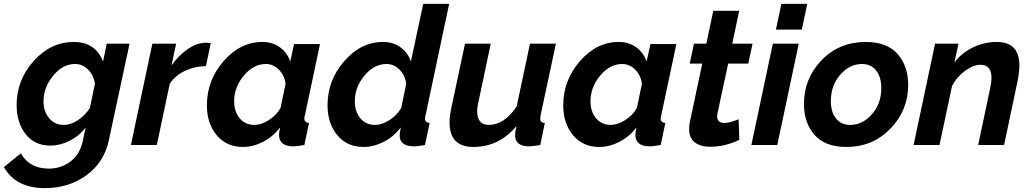

<svg xmlns="http://www.w3.org/2000/svg" viewBox="-70 -750 5331 993"><path d="M-50 114 38 43Q82 122 183 122Q246 122 295 85Q344 48 359 -25L373 -91Q340 -47 290.5 -22Q241 3 190 3Q109 3 62.5 -56.5Q16 -116 16 -206Q16 -337 104.5 -435Q193 -533 312 -533Q423 -533 463 -432L482 -524H600L493 -25Q469 89 377.5 156Q286 223 162 223Q12 223 -50 114ZM395 -192 421 -317Q414 -362 385.5 -390.5Q357 -419 318 -419Q254 -419 204.5 -358Q155 -297 155 -226Q155 -174 184 -139Q213 -104 259 -104Q297 -104 334.5 -129.5Q372 -155 395 -192Z M718 -524H841L817 -412Q856 -466 903 -497.5Q950 -529 996 -529Q1010 -529 1020 -527L995 -408Q936 -407 886.5 -383.5Q837 -360 808 -317L741 0H607Z M1000 -205Q1000 -335 1086.5 -434Q1173 -533 1287 -533Q1340 -533 1378 -505Q1416 -477 1431 -432L1451 -522H1585L1507 -154Q1504 -144 1504 -136Q1504 -116 1528 -114L1504 0Q1462 7 1449 7Q1373 7 1373 -53Q1373 -66 1379 -91Q1342 -43 1290.5 -16.5Q1239 10 1186 10Q1101 10 1050.5 -51Q1000 -112 1000 -205ZM1381 -192 1407 -317Q1401 -361 1372 -390Q1343 -419 1305 -419Q1241 -419 1191 -359Q1141 -299 1141 -226Q1141 -173 1169.5 -138.5Q1198 -104 1246 -104Q1281 -104 1320.5 -129Q1360 -154 1381 -192Z M1624 -205Q1624 -335 1710.5 -434Q1797 -533 1911 -533Q1964 -533 2002 -505Q2040 -477 2055 -432L2119 -730H2253L2131 -154Q2128 -144 2128 -136Q2128 -116 2152 -114L2128 0Q2086 7 2073 7Q1997 7 1997 -50Q1997 -62 2003 -91Q1966 -43 1914.5 -16.5Q1863 10 1810 10Q1725 10 1674.5 -51Q1624 -112 1624 -205ZM2005 -192 2031 -317Q2025 -361 1996 -390Q1967 -419 1929 -419Q1865 -419 1815 -359Q1765 -299 1765 -226Q1765 -173 1793.5 -138.5Q1822 -104 1870 -104Q1905 -104 1944.5 -129Q1984 -154 2005 -192Z M2255 -118Q2255 -148 2265 -196L2335 -524H2468L2405 -225Q2398 -197 2398 -175Q2398 -104 2458 -104Q2538 -104 2602 -199L2671 -524H2805L2726 -154Q2724 -140 2724 -136Q2724 -115 2748 -114L2724 0Q2682 7 2668 7Q2594 7 2594 -50Q2594 -68 2601 -98Q2511 10 2378 10Q2255 10 2255 -118Z M2843 -205Q2843 -335 2929.5 -434Q3016 -533 3130 -533Q3183 -533 3221 -505Q3259 -477 3274 -432L3294 -522H3428L3350 -154Q3347 -144 3347 -136Q3347 -116 3371 -114L3347 0Q3305 7 3292 7Q3216 7 3216 -53Q3216 -66 3222 -91Q3185 -43 3133.5 -16.5Q3082 10 3029 10Q2944 10 2893.5 -51Q2843 -112 2843 -205ZM3224 -192 3250 -317Q3244 -361 3215 -390Q3186 -419 3148 -419Q3084 -419 3034 -359Q2984 -299 2984 -226Q2984 -173 3012.5 -138.5Q3041 -104 3089 -104Q3124 -104 3163.5 -129Q3203 -154 3224 -192Z M3494 -83Q3494 -103 3498 -120L3562 -421H3497L3519 -524H3583L3619 -694H3753L3717 -524H3822L3800 -421H3696L3641 -165Q3639 -153 3639 -149Q3639 -114 3677 -114Q3701 -114 3750 -133L3754 -27Q3680 9 3603 9Q3553 9 3523.5 -13.5Q3494 -36 3494 -83Z M3971 -730H4105L4077 -597H3943ZM3927 -524H4061L3950 0H3816Z M4088 -212Q4088 -344 4179 -438.5Q4270 -533 4408 -533Q4517 -533 4572 -471Q4627 -409 4627 -311Q4627 -180 4535.5 -85Q4444 10 4307 10Q4198 10 4143 -52Q4088 -114 4088 -212ZM4488 -295Q4488 -351 4461.5 -385Q4435 -419 4388 -419Q4324 -419 4275.5 -363.5Q4227 -308 4227 -227Q4227 -171 4253.5 -137.5Q4280 -104 4327 -104Q4391 -104 4439.5 -159Q4488 -214 4488 -295Z M4766 -524H4887L4866 -427Q4904 -477 4962.5 -505Q5021 -533 5085 -533Q5202 -533 5202 -412Q5202 -375 5192 -327L5123 0H4989L5051 -294Q5058 -329 5058 -347Q5058 -415 5001 -415Q4964 -415 4921 -383.5Q4878 -352 4854 -306L4789 0H4655Z"/></svg>

Font: Raleway-v4020
Style: Bold Italic
Weight: 700
Italic angle: -12°
Designer: Matt McInerney, Pablo Impallari, Rodrigo Fuenzalida
Foundry: Matt McInerney, Pablo Impallari, Rodrigo Fuenzalida
Version: Version 4.020;PS 004.020;hotconv 1.0.88;makeotf.lib2.5.64775